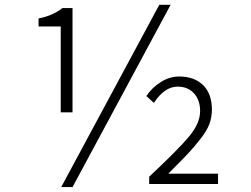

<svg xmlns="http://www.w3.org/2000/svg" viewBox="-20 -762 1040 795"><path d="M231.4 -296.9V-652.3H139.6V-685.5Q199.2 -697.3 238.3 -728.5H280.3V-296.9ZM233.4 12.7 639.6 -742.2H686.5L280.3 12.7ZM597.7 0V-30.3Q718.8 -143.6 763.7 -197.8Q808.6 -252 808.6 -301.8Q808.6 -347.7 783.2 -375.5Q757.8 -403.3 715.8 -403.3Q661.1 -403.3 617.2 -335.9L585.9 -364.3Q609.4 -399.4 646 -422.4Q682.6 -445.3 721.7 -445.3Q784.2 -445.3 820.8 -409.7Q857.4 -374 857.4 -307.6Q857.4 -277.3 847.2 -249Q836.9 -220.7 809.1 -185.5Q781.2 -150.4 759.3 -127Q737.3 -103.5 689.5 -55.7Q681.6 -47.9 676.8 -43H882.8V0Z"/></svg>

Font: GenEi Gothic M Light
Style: Regular
Weight: 300
Designer: o_tamon (Modified); [Source Han Sans]
Ryoko NISHIZUKA  (kana & ideographs); Paul D. Hunt (Latin, Greek & Cyrillic); Wenl
Version: Version 1.1a;Original Version 1.004